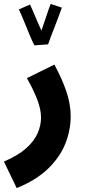

<svg xmlns="http://www.w3.org/2000/svg" viewBox="-56 -728 445 978"><path d="M29 230 -36 95Q36 64 77 27.5Q118 -9 135.5 -49Q153 -89 153 -129Q153 -171 133.5 -221.5Q114 -272 81 -330L221 -399Q261 -325 282.5 -261Q304 -197 304 -136Q304 -64 276.5 4.5Q249 73 188.5 131.5Q128 190 29 230ZM119 -497Q109 -516 94.5 -551Q80 -586 65.5 -622Q51 -658 40 -680L97 -705Q103 -693 112.5 -670Q122 -647 133.5 -620.5Q145 -594 155 -572Q164 -598 173.5 -626Q183 -654 190.5 -676.5Q198 -699 202 -708L259 -689Q255 -678 246 -653Q237 -628 225.5 -599Q214 -570 204 -543.5Q194 -517 189 -502Z"/></svg>

Font: Noto Sans Arabic UI Cn XBd
Style: Regular
Weight: 800
Width: 3
Designer: Monotype Design Team, Nadine Chahine and Nizar Qandah
Foundry: Monotype Imaging Inc.
Version: Version 2.010; ttfautohint (v1.8.4.7-5d5b)